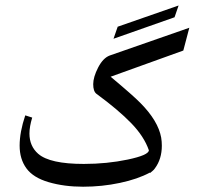

<svg xmlns="http://www.w3.org/2000/svg" viewBox="-20 -687 779 716"><path d="M403.3 -542.5 418.9 -587.4 646 -666.5 630.9 -622.6ZM74.2 -256.8 100.1 -248.5Q89.8 -214.8 89.8 -189Q89.8 -142.1 122.6 -113.3Q166 -75.7 292.5 -75.7Q378.9 -75.7 456.5 -92Q534.2 -108.4 535.2 -126.5Q517.6 -177.7 469.7 -227.3Q421.9 -276.9 339.4 -337.4Q327.6 -346.7 327.6 -373Q327.6 -399.4 345.9 -435.1Q364.3 -470.7 389.2 -480L686 -583.5L663.6 -498.5L392.6 -400.9Q476.6 -330.6 503.4 -303.2Q569.8 -236.3 581.1 -173.8Q583.5 -159.2 583.5 -143.6Q583.5 -93.8 557.6 -59.1Q554.7 -54.2 547.4 -48.3Q540 -42.5 539.1 -41.5V-43.5Q493.7 -19 427 -4.9Q360.4 9.3 289.8 9.3Q219.2 9.3 161.6 -7.6Q104 -24.4 78.6 -59.1Q53.2 -93.8 53.2 -144Q53.2 -194.3 74.2 -256.8Z"/></svg>

Font: Farbod
Style: Regular
Weight: 400
Designer: Mohammad Saleh Souzanchi
Foundry: http://font-store.ir
Version: Version:3.2.5;RFB:1.2.5;Building:2016-06-12 13:21:07.028780